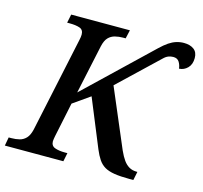

<svg xmlns="http://www.w3.org/2000/svg" viewBox="-125 -839 1008 954"><g transform="rotate(15 378.5 -361.5)"><path d="M-21 0 -13 -44H0Q23 -44 42.5 -49Q62 -54 76 -69Q90 -84 97 -114L201 -602Q203 -609 204 -618Q205 -627 205 -631Q205 -656 185 -663Q165 -670 133 -670H120L129 -714H431L421 -670H408Q386 -670 366.5 -665Q347 -660 333 -645.5Q319 -631 312 -600L258 -348L589 -664Q612 -686 630.5 -698.5Q649 -711 668 -717Q687 -723 707 -723Q739 -723 758.5 -708.5Q778 -694 778 -664Q778 -631 759.5 -612.5Q741 -594 716 -593Q714 -612 704.5 -627Q695 -642 674 -642Q662 -642 649.5 -637.5Q637 -633 624 -620L423 -429L551 -128Q564 -99 577 -81Q590 -63 606.5 -53.5Q623 -44 645 -44H649L640 0H619Q573 0 542 -5Q511 -10 491.5 -21.5Q472 -33 458.5 -53Q445 -73 433 -102L332 -348L245 -287L208 -110Q207 -104 205.5 -96Q204 -88 204 -83Q204 -59 224.5 -51.5Q245 -44 276 -44H289L280 0Z"/></g></svg>

Font: ET Text
Style: Italic
Weight: 470
Italic angle: -12°
Designer: Monotype Design Team
Foundry: Monotype Imaging Inc.
Version: Version 2.009